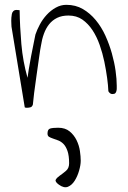

<svg xmlns="http://www.w3.org/2000/svg" viewBox="-20 -451 537 807"><path d="M27.3 -363.3Q27.3 -369.1 27.8 -377Q28.3 -384.8 29.8 -392.1Q31.2 -399.4 36.1 -404.3Q41 -409.2 49.8 -409.2Q51.8 -409.2 56.2 -408.7Q60.5 -408.2 62.5 -408.2Q63.5 -338.9 69.8 -265.6Q76.2 -192.4 95.7 -124Q96.7 -134.8 101.1 -160.6Q105.5 -186.5 110.8 -215.3Q116.2 -244.1 121.6 -269.5Q127 -294.9 128.9 -305.7Q135.7 -326.2 147.5 -348.1Q159.2 -370.1 176.3 -388.7Q193.4 -407.2 214.4 -418.9Q235.4 -430.7 258.8 -430.7Q297.9 -430.7 328.1 -413.1Q358.4 -395.5 382.3 -366.7Q406.2 -337.9 422.9 -301.3Q439.5 -264.6 450.2 -226.6Q460.9 -188.5 465.8 -153.3Q470.7 -118.2 470.7 -90.8V-79.1Q470.7 -73.2 469.2 -67.9Q467.8 -62.5 464.4 -59.1Q460.9 -55.7 452.1 -55.7Q442.4 -55.7 435.5 -67.4Q434.6 -91.8 430.2 -124Q425.8 -156.2 418.5 -191.9Q411.1 -227.5 398.9 -262.2Q386.7 -296.9 368.7 -324.2Q350.6 -351.6 326.2 -368.7Q301.8 -385.7 267.6 -385.7Q240.2 -385.7 220.2 -376Q200.2 -366.2 186.5 -349.1Q172.9 -332 164.6 -309.1Q156.2 -286.1 152.3 -259.8Q149.4 -246.1 144.5 -210.9Q139.6 -175.8 133.8 -135.7Q127.9 -95.7 123.5 -60.5Q119.1 -25.4 118.2 -11.7Q115.2 -2 107.9 0Q100.6 2 92.8 2Q91.8 2 87.9 1.5Q84 1 84 0L28.3 -338.9Q28.3 -340.8 27.8 -349.6Q27.3 -358.4 27.3 -363.3ZM270.5 235.4Q270.5 203.1 263.7 183.6Q256.8 164.1 246.6 153.8Q236.3 143.6 224.6 139.2Q212.9 134.8 202.6 131.3Q192.4 127.9 186 124Q179.7 120.1 179.7 110.4Q179.7 92.8 190.4 89.4Q201.2 85.9 224.6 85.9Q253.9 85.9 272.5 101.1Q291 116.2 301.8 138.2Q312.5 160.2 315.9 183.6Q319.3 207 319.3 224.6Q319.3 242.2 312.5 266.1Q305.7 290 293.9 308.6Q282.2 327.1 265.6 334Q249 340.8 227.5 325.2Q210 312.5 214.4 304.2Q218.8 295.9 231.4 287.1Q244.1 278.3 257.3 267.1Q270.5 255.9 270.5 235.4Z"/></svg>

Font: Waiting for the Sunrise
Style: Regular
Weight: 300
Version: Version 1.001 2001